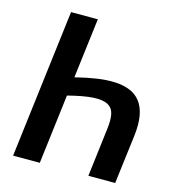

<svg xmlns="http://www.w3.org/2000/svg" viewBox="-108 -813 822 903"><g transform="rotate(15 303.5 -361.0)"><path d="M221 -430.5Q276.5 -444.5 325.5 -451.8Q374.5 -459 415 -456.8Q455.5 -454.5 486.5 -441.5Q517.5 -428.5 537.2 -402.2Q557 -376 564.2 -335.5Q571.5 -295 564.5 -237.5L535 0H404.5L433.5 -238Q439 -281 433 -309.2Q427 -337.5 402.5 -350.5Q378 -363.5 331.5 -360.8Q285 -358 209.5 -338.5L168 0H38L126.5 -722.5H257Z"/></g></svg>

Font: Lato 2
Style: Bold Italic
Weight: 700
Italic angle: -7°
Designer: Lukasz Dziedzic with Adam Twardoch and Botio Nikoltchev
Foundry: tyPoland Lukasz Dziedzic
Version: Version 2.015; 2015-08-06; http://www.latofonts.com/